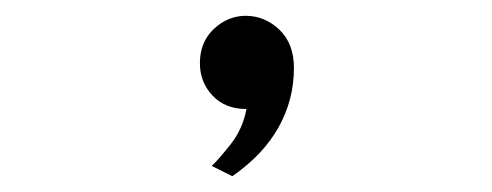

<svg xmlns="http://www.w3.org/2000/svg" viewBox="-20 25 623 243"><path d="M274 248 248 235Q257 226.5 272 207.5Q287 188.5 292 163Q265 163 249 146Q233 129 233 105Q233 78 250.8 61.5Q268.5 45 291 45Q315 45 333.5 62.5Q352 80 352 111Q352 151.5 332.5 186.2Q313 221 274 248Z"/></svg>

Font: Undotted
Style: Regular
Weight: 400
Designer: Delve Withrington, Dave Bailey, Thomas Jockin
Foundry: Delve Fonts LLC
Version: Version 4.000